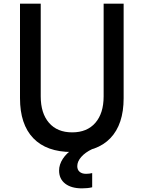

<svg xmlns="http://www.w3.org/2000/svg" viewBox="-20 -820 790 1056"><path d="M204 -800V-290Q204 -197 249.5 -144.5Q295 -92 377 -92Q459 -92 504.5 -144.5Q550 -197 550 -290V-800H660V-280Q660 -136 587 -60Q514 16 375 16Q236 16 163 -60Q90 -136 90 -280V-800ZM305 118Q305 85 325.5 53.5Q346 22 381 0L431 -2L487 0Q449 18 427 43Q405 68 405 94Q405 114 418 125Q431 136 453 136Q471 136 487 132V210Q463 216 431 216Q372 216 338.5 190Q305 164 305 118Z"/></svg>

Font: Martian Mono sWd Rg
Style: Regular
Weight: 400
Width: 6
Monospace: yes
Designer: Roman Shamin
Foundry: Evil Martians
Version: Version 1.000